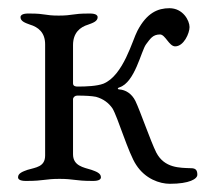

<svg xmlns="http://www.w3.org/2000/svg" viewBox="-20 -438 501 468"><path d="M90 -330V-59C90 -31 67 -30 47 -24C36 -20 24 -16 24 -6C24 4 42 3 47 3C86 3 90 -2 125 -2C160 -2 164 3 203 3C208 3 226 4 226 -6C226 -16 214 -20 203 -24C183 -30 158 -34 158 -62V-196C158 -201 163 -205 168 -205C188 -205 204 -204 214 -202C232 -197 245 -187 254 -174C267 -153 293 -64 312 -36C334 -2 369 10 394 10C442 10 461 -2 461 -12C461 -22 458 -28 446 -28C418 -29 381 -28 361 -66C347 -94 322 -167 310 -192C301 -210 286 -219 271 -220C267 -220 265 -223 271 -225C309 -237 324 -314 336 -330C346 -343 352 -354 370 -354C383 -354 392 -325 407 -325C428 -325 442 -357 442 -372C442 -388 426 -418 393 -418C365 -418 338 -407 315 -363C303 -341 281 -254 232 -234C216 -228 190 -227 169 -227C164 -227 158 -228 158 -235V-328C158 -358 175 -372 195 -378C206 -382 218 -386 218 -396C218 -406 200 -405 195 -405C156 -405 158 -400 123 -400C88 -400 92 -405 53 -405C48 -405 30 -406 30 -396C30 -386 42 -382 53 -378C73 -372 90 -359 90 -330Z"/></svg>

Font: EB Garamond SC 08
Style: Regular
Weight: 400
Version: Version 0.016